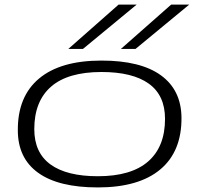

<svg xmlns="http://www.w3.org/2000/svg" viewBox="-20 -810 873 840"><path d="M408 10Q236 10 147 -54Q58 -118 58 -240Q57 -388 151 -466.5Q245 -545 424 -545Q595 -545 684 -480.5Q773 -416 774 -295Q775 -147 681 -68.5Q587 10 408 10ZM408 -39Q554 -39 628 -103.5Q702 -168 702 -290Q702 -393 631 -444Q560 -495 424 -495Q277 -495 203.5 -431Q130 -367 130 -245Q130 -142 201 -90.5Q272 -39 408 -39ZM509 -596 729 -790H808L573 -596ZM279 -596 499 -790H578L343 -596Z"/></svg>

Font: Georama ExtraExtended Light
Style: Italic
Weight: 300
Width: 8
Italic angle: -9°
Designer: Jean-Baptiste Levee
Foundry: Production Type
Version: Version 1.000